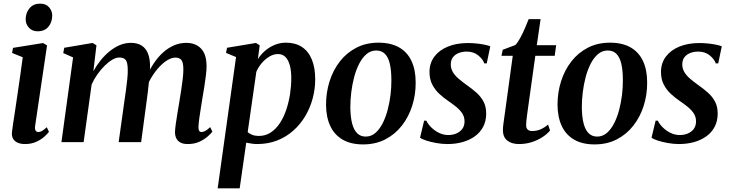

<svg xmlns="http://www.w3.org/2000/svg" viewBox="-20 -781 4010 1055"><path d="M117.5 10.5Q94.5 10.5 77.5 3.2Q60.5 -4 51.8 -19Q43 -34 46 -57.5Q47.5 -72.5 52.2 -103Q57 -133.5 63.2 -175Q69.5 -216.5 76.5 -265Q83.5 -313.5 91 -365Q98.5 -416.5 105 -466.5L46.5 -490L51.5 -518L216.5 -544.5L238.5 -531.5L173 -89.5Q170.5 -71.5 175.8 -63.5Q181 -55.5 190 -55.5Q200 -55.5 210.5 -61.2Q221 -67 237 -82L249 -56.5Q240.5 -45 222.8 -29.2Q205 -13.5 178.5 -1.5Q152 10.5 117.5 10.5ZM186.5 -609Q157 -609 138.8 -629Q120.5 -649 121 -676.5Q122 -712.5 143.2 -736.8Q164.5 -761 200 -761Q232.5 -761 249.8 -741Q267 -721 267 -695Q266.5 -658.5 245.8 -633.8Q225 -609 186.5 -609Z M510 -532 493 -389.5Q509.5 -420 531.8 -448Q554 -476 580.8 -498Q607.5 -520 637.2 -532.8Q667 -545.5 699 -545.5Q735.5 -545.5 759 -530.2Q782.5 -515 794 -484.5Q805.5 -454 804.5 -408Q804.5 -401 803.8 -390.8Q803 -380.5 801.5 -368.8Q800 -357 798.5 -345L782.5 -351.5Q800 -395.5 823.8 -431.2Q847.5 -467 875.8 -492.5Q904 -518 936.2 -531.8Q968.5 -545.5 1003 -545.5Q1055 -545.5 1085 -513.8Q1115 -482 1115 -417Q1115 -396.5 1111.5 -367Q1108 -337.5 1102.8 -305Q1097.5 -272.5 1092.5 -243Q1088.5 -216 1083.5 -186.8Q1078.5 -157.5 1075 -130.8Q1071.5 -104 1070.5 -85.5Q1070 -68.5 1074.5 -62Q1079 -55.5 1087 -55.5Q1096.5 -55.5 1107.8 -61.5Q1119 -67.5 1135 -82.5L1147 -57.5Q1139 -47 1121 -31Q1103 -15 1075.5 -2.2Q1048 10.5 1011.5 10.5Q987 10.5 971.5 2.2Q956 -6 948.8 -20.8Q941.5 -35.5 941.5 -55.5Q942 -71.5 945.8 -99.2Q949.5 -127 955 -159.5Q960.5 -192 965.5 -222Q970.5 -252.5 975.5 -284.8Q980.5 -317 984 -347Q987.5 -377 987.5 -399.5Q987.5 -436 977.5 -450.2Q967.5 -464.5 943.5 -464.5Q924 -464.5 901.2 -451.2Q878.5 -438 855.8 -413.8Q833 -389.5 813 -357Q793 -324.5 780 -286L801 -361.5Q799.5 -341.5 797.2 -320.2Q795 -299 792.5 -277.5Q790 -256 787 -235L755.5 0H632L663 -221.5Q667.5 -252 672 -284.5Q676.5 -317 679.5 -346.8Q682.5 -376.5 682 -398.5Q681.5 -437 671.2 -451Q661 -465 635 -465Q617.5 -465 596.8 -452.8Q576 -440.5 555 -419.8Q534 -399 515.2 -372.5Q496.5 -346 483.5 -317L439.5 0H317.5L381.5 -465.5L327.5 -489.5L333 -518.5L489 -545Z M1176 254 1277 -467.5 1222 -490.5 1227.5 -518.5 1386.5 -545 1407 -532 1397 -456Q1412.5 -481 1436 -501.5Q1459.5 -522 1489 -534.2Q1518.5 -546.5 1551.5 -546.5Q1603.5 -546.5 1639.2 -522.8Q1675 -499 1693.5 -454Q1712 -409 1712 -345Q1712 -292 1698.2 -240.5Q1684.5 -189 1657.8 -143.8Q1631 -98.5 1592.2 -63.8Q1553.5 -29 1503.2 -9.2Q1453 10.5 1393 10.5Q1378.5 10.5 1363 8.2Q1347.5 6 1333 3L1297 254ZM1341 -55Q1351.5 -45.5 1366.8 -39.8Q1382 -34 1402 -34Q1439 -34 1468 -53.2Q1497 -72.5 1518.2 -105Q1539.5 -137.5 1553.2 -178.8Q1567 -220 1573.8 -264.5Q1580.5 -309 1580.5 -351.5Q1580.5 -392.5 1572.5 -422Q1564.5 -451.5 1548.5 -467.8Q1532.5 -484 1507.5 -484Q1482.5 -484 1459 -469.5Q1435.5 -455 1417 -432.8Q1398.5 -410.5 1388.5 -386.5Z M2059.5 -546.5Q2127 -546.5 2172.5 -520.8Q2218 -495 2241 -446Q2264 -397 2264 -328Q2264.5 -261 2245 -199.8Q2225.5 -138.5 2188.2 -90.8Q2151 -43 2097.2 -15.2Q2043.5 12.5 1975 12.5Q1908.5 12.5 1863.2 -13.5Q1818 -39.5 1795 -88.2Q1772 -137 1771.5 -205Q1771.5 -273 1791 -334.5Q1810.5 -396 1847.8 -443.8Q1885 -491.5 1938.5 -519Q1992 -546.5 2059.5 -546.5ZM2047.5 -503.5Q2017.5 -503.5 1994.2 -484Q1971 -464.5 1954 -431.5Q1937 -398.5 1926.2 -358Q1915.5 -317.5 1910.2 -274.5Q1905 -231.5 1905 -192.5Q1905.5 -138 1915 -102Q1924.5 -66 1943.2 -48.2Q1962 -30.5 1989 -30.5Q2019 -30.5 2042 -50Q2065 -69.5 2082 -102.5Q2099 -135.5 2109.8 -176Q2120.5 -216.5 2125.8 -259.2Q2131 -302 2130.5 -341Q2130.5 -394.5 2122 -430.5Q2113.5 -466.5 2095.2 -485Q2077 -503.5 2047.5 -503.5Z M2654.5 -432.5H2641Q2633.5 -455.5 2608 -476.5Q2582.5 -497.5 2544.5 -497.5Q2520.5 -497.5 2500.8 -489.8Q2481 -482 2469.2 -467Q2457.5 -452 2457 -429Q2456.5 -405.5 2467.8 -386Q2479 -366.5 2498.8 -349.5Q2518.5 -332.5 2543.5 -314.5Q2573 -294 2597.5 -272.2Q2622 -250.5 2636.8 -223Q2651.5 -195.5 2651.5 -157Q2651.5 -116 2635 -84.5Q2618.5 -53 2589.2 -32Q2560 -11 2521.5 -0.2Q2483 10.5 2438.5 10.5Q2409.5 10.5 2378.2 5Q2347 -0.5 2322.5 -8.5Q2298 -16.5 2288 -24.5L2310.5 -118H2322.5Q2331.5 -99 2350 -80.8Q2368.5 -62.5 2392.5 -50.8Q2416.5 -39 2443.5 -39Q2466.5 -39 2486.8 -47.2Q2507 -55.5 2519.8 -72.2Q2532.5 -89 2532.5 -114Q2532.5 -138.5 2520.2 -157.5Q2508 -176.5 2487.2 -193.5Q2466.5 -210.5 2440.5 -228Q2417 -244 2393.8 -265.5Q2370.5 -287 2355.2 -316.5Q2340 -346 2340 -385.5Q2340 -434.5 2367 -470.2Q2394 -506 2441.5 -525.2Q2489 -544.5 2551 -544.5Q2576 -544.5 2601 -541.8Q2626 -539 2645.5 -534.8Q2665 -530.5 2674 -526.5Z M2880.5 -181Q2877.5 -160 2875.5 -144Q2873.5 -128 2872.2 -115.8Q2871 -103.5 2871 -93Q2871 -76.5 2879.8 -68.8Q2888.5 -61 2903.5 -61Q2929.5 -61 2951.8 -71Q2974 -81 2991.5 -96.5L3002.5 -64Q2986.5 -44.5 2960.5 -27.5Q2934.5 -10.5 2901.8 0Q2869 10.5 2831 10.5Q2792 10.5 2767.2 -8.8Q2742.5 -28 2743.5 -70Q2743.5 -75.5 2744.2 -84Q2745 -92.5 2746.8 -105.5Q2748.5 -118.5 2751 -136.5Q2753.5 -154.5 2757 -179L2797.5 -474.5H2735.5L2742.5 -507.5L2811.5 -533.5Q2824 -546 2838 -571.5Q2852 -597 2864.2 -625.5Q2876.5 -654 2885 -676H2950.5L2929.5 -532.5H3036L3028 -474.5H2921.5Z M3331.5 -546.5Q3399 -546.5 3444.5 -520.8Q3490 -495 3513 -446Q3536 -397 3536 -328Q3536.5 -261 3517 -199.8Q3497.5 -138.5 3460.2 -90.8Q3423 -43 3369.2 -15.2Q3315.5 12.5 3247 12.5Q3180.5 12.5 3135.2 -13.5Q3090 -39.5 3067 -88.2Q3044 -137 3043.5 -205Q3043.5 -273 3063 -334.5Q3082.5 -396 3119.8 -443.8Q3157 -491.5 3210.5 -519Q3264 -546.5 3331.5 -546.5ZM3319.5 -503.5Q3289.5 -503.5 3266.2 -484Q3243 -464.5 3226 -431.5Q3209 -398.5 3198.2 -358Q3187.5 -317.5 3182.2 -274.5Q3177 -231.5 3177 -192.5Q3177.5 -138 3187 -102Q3196.5 -66 3215.2 -48.2Q3234 -30.5 3261 -30.5Q3291 -30.5 3314 -50Q3337 -69.5 3354 -102.5Q3371 -135.5 3381.8 -176Q3392.5 -216.5 3397.8 -259.2Q3403 -302 3402.5 -341Q3402.5 -394.5 3394 -430.5Q3385.5 -466.5 3367.2 -485Q3349 -503.5 3319.5 -503.5Z M3926.5 -432.5H3913Q3905.5 -455.5 3880 -476.5Q3854.5 -497.5 3816.5 -497.5Q3792.5 -497.5 3772.8 -489.8Q3753 -482 3741.2 -467Q3729.5 -452 3729 -429Q3728.5 -405.5 3739.8 -386Q3751 -366.5 3770.8 -349.5Q3790.5 -332.5 3815.5 -314.5Q3845 -294 3869.5 -272.2Q3894 -250.5 3908.8 -223Q3923.5 -195.5 3923.5 -157Q3923.5 -116 3907 -84.5Q3890.5 -53 3861.2 -32Q3832 -11 3793.5 -0.2Q3755 10.5 3710.5 10.5Q3681.5 10.5 3650.2 5Q3619 -0.5 3594.5 -8.5Q3570 -16.5 3560 -24.5L3582.5 -118H3594.5Q3603.5 -99 3622 -80.8Q3640.5 -62.5 3664.5 -50.8Q3688.5 -39 3715.5 -39Q3738.5 -39 3758.8 -47.2Q3779 -55.5 3791.8 -72.2Q3804.5 -89 3804.5 -114Q3804.5 -138.5 3792.2 -157.5Q3780 -176.5 3759.2 -193.5Q3738.5 -210.5 3712.5 -228Q3689 -244 3665.8 -265.5Q3642.5 -287 3627.2 -316.5Q3612 -346 3612 -385.5Q3612 -434.5 3639 -470.2Q3666 -506 3713.5 -525.2Q3761 -544.5 3823 -544.5Q3848 -544.5 3873 -541.8Q3898 -539 3917.5 -534.8Q3937 -530.5 3946 -526.5Z"/></svg>

Font: Merriweather 72pt SemiBold
Style: Italic
Weight: 600
Italic angle: -7.8°
Version: Version 2.101